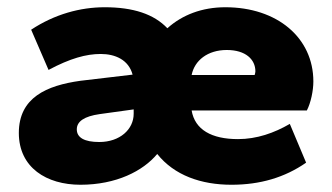

<svg xmlns="http://www.w3.org/2000/svg" viewBox="-20 -500 917 530"><path d="M619 10C698 10 766 -10 825 -51L780 -158C737 -133 689 -116 637 -116C564 -116 518 -142 509 -195H827C838 -216 845 -250 845 -275C845 -396 745 -480 602 -480C538 -480 483 -459 442 -422C405 -461 348 -480 269 -480C202 -480 131 -461 66 -418L114 -307C174 -339 218 -351 258 -351C298 -351 335 -335 346 -294L202 -277C109 -264 32 -231 32 -133C32 -37 109 10 202 10C301 10 375 -28 414 -75C461 -16 535 10 619 10ZM254 -108C213 -108 192 -120 192 -143C192 -165 213 -179 255 -185L349 -198V-186C349 -143 311 -108 254 -108ZM606 -362C658 -362 685 -336 685 -303C685 -300 684 -297 683 -293H509C517 -333 553 -362 606 -362Z"/></svg>

Font: Celebes ExtraBold
Style: Regular
Weight: 800
Designer: Anugrah Pasau
Foundry: Lafontype
Version: Version 1.000